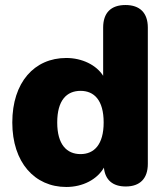

<svg xmlns="http://www.w3.org/2000/svg" viewBox="-20 -734 660 765"><path d="M244 11C310 11 367 -19 394 -66C399 -17 429 9 481 9C538 9 569 -23 569 -81V-624C569 -683 537 -714 480 -714C422 -714 391 -683 391 -624V-432C364 -475 307 -503 244 -503C117 -503 29 -406 29 -246C29 -87 118 11 244 11ZM301 -120C246 -120 208 -158 208 -246C208 -335 246 -372 301 -372C355 -372 393 -335 393 -246C393 -158 355 -120 301 -120Z"/></svg>

Font: Nunito Black
Style: Regular
Weight: 900
Designer: Vernon Adams
Foundry: Vernon Adams
Version: Version 3.602